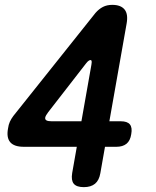

<svg xmlns="http://www.w3.org/2000/svg" viewBox="-20 -760 640 790"><path d="M315 -261 356 -493Q358 -505 357 -509Q356 -513 352 -513Q350 -513 345.5 -510.5Q341 -508 334 -499L178 -298Q173 -291 170 -286Q167 -281 166 -276Q165 -268 171.5 -264.5Q178 -261 193 -261ZM277 -48 296 -156H78Q38 -156 22 -175Q6 -194 13 -231Q15 -247 20.5 -259Q26 -271 35 -283L373 -707Q387 -723 403.5 -731.5Q420 -740 442 -740Q477 -740 492.5 -721Q508 -702 501 -663L430 -261H477Q504 -261 514.5 -248Q525 -235 520 -208Q516 -181 500.5 -168.5Q485 -156 459 -156H412L393 -48Q388 -18 371 -4Q354 10 325 10Q295 10 283.5 -4Q272 -18 277 -48Z"/></svg>

Font: Maple Mono SemiBold
Style: Italic
Weight: 600
Italic angle: -10°
Monospace: yes
Designer: subframe7536
Version: Version 7.000